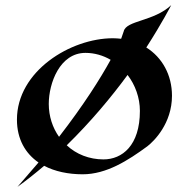

<svg xmlns="http://www.w3.org/2000/svg" viewBox="-20 -657 736 748"><path d="M647 -637C579 -573 472 -578 462 -535L452 -506C441 -507 431 -508 420 -508C255 -508 46 -380 46 -191C46 -115 79 -59 130 -24L48 71C84 45 119 17 152 -11C194 11 246 22 302 22C395 22 479 -32 554 -87C580 -107 650 -176 650 -284C650 -365 612 -433 550 -472C613 -570 647 -637 647 -637ZM383 -36C328 -36 277 -56 240 -91C334 -183 414 -279 477 -365C507 -326 525 -276 525 -225C525 -90 456 -36 383 -36ZM313 -451C348 -451 382 -441 411 -424C371 -351 306 -248 210 -124C185 -159 170 -204 170 -252C170 -333 213 -451 313 -451Z"/></svg>

Font: Eagle Lake
Style: Regular
Weight: 400
Designer: Astigmatic (AOETI)
Foundry: Astigmatic (AOETI)
Version: Version 1.000